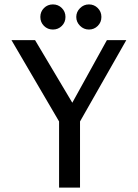

<svg xmlns="http://www.w3.org/2000/svg" viewBox="-20 -851 624 871"><path d="M248 -300 32 -669H139L308 -385L465 -669H553L343 -300V0H248ZM179.5 -733.5Q163 -750 163 -774Q163 -798 179.5 -814.5Q196 -831 220 -831Q244 -831 260.5 -814.5Q277 -798 277 -774Q277 -750 260.5 -733.5Q244 -717 220 -717Q196 -717 179.5 -733.5ZM343 -734Q326 -751 326 -774Q326 -797 343 -814Q360 -831 383.5 -831Q407 -831 423.5 -814.5Q440 -798 440 -774Q440 -750 423.5 -733.5Q407 -717 383.5 -717Q360 -717 343 -734Z"/></svg>

Font: Rosario
Style: Regular
Weight: 400
Designer: Hector Gatti
Foundry: Omnibus-Type
Version: Version 1.002